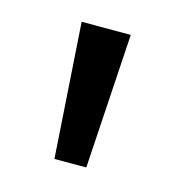

<svg xmlns="http://www.w3.org/2000/svg" viewBox="-54 -847 326 355"><g transform="rotate(15 109.0 -670.0)"><path d="M156 -799H62L79 -541H140Z"/></g></svg>

Font: Noto Sans Sinhala UI ExtraCondensed
Style: Regular
Weight: 400
Width: 2
Designer: Jelle Bosma - Monotype Design Team
Foundry: Monotype Imaging Inc.
Version: Version 2.006